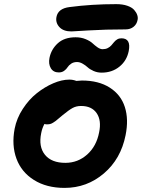

<svg xmlns="http://www.w3.org/2000/svg" viewBox="-20 -896 686 928"><path d="M325.2 -744.1Q286.1 -744.1 266.8 -765.4Q247.6 -786.6 252.9 -814Q260.7 -855 315.9 -861.8Q422.9 -876 542 -876Q572.8 -876 595.2 -868.2Q617.7 -860.4 628.4 -848.1Q639.2 -835.9 643.3 -823.5Q647.5 -811 645 -799.8Q641.1 -778.8 625.5 -766.4Q609.9 -753.9 586.9 -753.9Q489.7 -753.9 408.9 -749Q328.1 -744.1 325.2 -744.1ZM471.2 -544.9Q450.2 -544.9 432.1 -553Q414.1 -561 403.8 -570.6Q393.6 -580.1 379.6 -588.1Q365.7 -596.2 352.1 -596.2Q335.9 -596.2 324.2 -588.4Q312.5 -580.6 306.6 -571Q300.8 -561.5 290 -553.7Q279.3 -545.9 264.2 -545.9Q237.8 -545.9 225.6 -566.4Q213.4 -586.9 219.2 -616.2Q227.5 -657.7 259.3 -686.8Q291 -715.8 345.2 -715.8Q372.1 -715.8 393.8 -706.8Q415.5 -697.8 427 -687Q438.5 -676.3 451.4 -667.2Q464.4 -658.2 476.1 -658.2Q490.2 -658.2 500.7 -663.6Q511.2 -668.9 518.1 -676.8Q524.9 -684.6 531.2 -692.4Q537.6 -700.2 546.4 -705.6Q555.2 -710.9 566.9 -710.9Q614.3 -710.9 602.1 -648.9Q592.8 -602.5 557.1 -573.7Q521.5 -544.9 471.2 -544.9ZM292 12.2Q205.1 12.2 144.3 -25.9Q83.5 -64 59.6 -128.9Q35.6 -193.8 50.8 -273.9Q60.5 -324.2 90.1 -369.6Q119.6 -415 157.7 -445.3Q195.8 -475.6 237.3 -493.4Q278.8 -511.2 314.9 -511.2Q333 -511.2 349.1 -504.9Q366.7 -506.8 376 -506.8Q457 -506.8 510.7 -472.4Q564.5 -438 583.5 -378.4Q602.5 -318.8 586.9 -242.2Q564 -127.4 481.9 -57.6Q399.9 12.2 292 12.2ZM179.2 -252.9Q165.5 -187 197.3 -147.9Q229 -108.9 295.9 -108.9Q356.4 -108.9 401.4 -149.2Q446.3 -189.5 459 -255.9Q471.2 -314 447.3 -348.9Q423.3 -383.8 372.1 -383.8Q348.6 -383.8 330.8 -374Q313 -364.3 283.2 -339.8Q276.9 -335 265.1 -324.7Q253.4 -314.5 249 -311.3Q244.6 -308.1 236.6 -303Q228.5 -297.9 221.7 -296.4Q214.8 -294.9 206.1 -294.9Q200.7 -294.9 194.8 -296.9Q183.6 -276.4 179.2 -252.9Z"/></svg>

Font: Shantell Sans Normal
Style: Italic
Weight: 600
Italic angle: -11.31°
Designer: Stephen Nixon, Anya Danilova, Shantell Martin
Foundry: Arrow Type
Version: Version 1.006;[559af2be0]